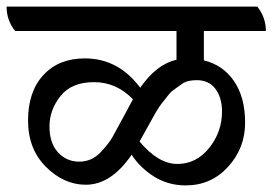

<svg xmlns="http://www.w3.org/2000/svg" viewBox="-56 -631 826 582"><path d="M562 -537V-448Q620 -434 653.5 -385Q687 -336 687 -259Q687 -182 635.5 -125.5Q584 -69 507 -69Q454 -69 411.5 -95.5Q369 -122 343 -162Q281 -71 204 -71Q138 -71 83.5 -125Q29 -179 29 -266Q29 -353 75.5 -403.5Q122 -454 201 -454Q303 -454 369 -365Q418 -436 479 -450V-537H-10Q-36 -569 -36 -611H724Q750 -578 750 -537ZM347 -330Q297 -382 229 -382Q161 -382 127.5 -340Q94 -298 94 -247.5Q94 -197 120 -169Q146 -141 184 -141Q222 -141 248.5 -169Q275 -197 285.5 -216.5Q296 -236 307 -256Q318 -276 322 -283.5Q326 -291 334.5 -307Q343 -323 347 -330ZM367 -202Q424 -134 481.5 -134Q539 -134 578 -182.5Q617 -231 617 -293Q617 -334 597.5 -361Q578 -388 540 -388Q511 -388 495.5 -376.5Q480 -365 471 -359Q462 -353 450.5 -338Q439 -323 433.5 -316.5Q428 -310 416 -290Q411 -281 367 -202Z"/></svg>

Font: Karma Medium
Style: Regular
Weight: 500
Designer: Joana Correia
Foundry: Indian Type Foundry
Version: Version 1.202;PS 1.0;hotconv 1.0.78;makeotf.lib2.5.61930; tt